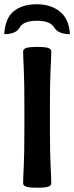

<svg xmlns="http://www.w3.org/2000/svg" viewBox="-40 -875 349 903"><path d="M201.2 -12.7Q201.2 -2.9 188.2 2.4Q175.3 7.8 134.8 7.8Q95.2 7.8 82 2.4Q68.8 -2.9 68.8 -12.7Q68.8 -33.2 71.8 -94.7Q74.7 -156.2 74.7 -267.6V-378.9Q74.7 -490.2 71.8 -551.8Q68.8 -613.3 68.8 -633.8Q68.8 -643.6 82 -648.9Q95.2 -654.3 134.8 -654.3Q175.3 -654.3 188.2 -648.9Q201.2 -643.6 201.2 -633.8Q201.2 -613.3 198 -551.8Q194.8 -490.2 194.8 -378.9V-267.6Q194.8 -156.2 198 -94.7Q201.2 -33.2 201.2 -12.7ZM132.3 -855Q198.2 -855 241.2 -821Q284.2 -787.1 289.1 -714.4Q233.4 -714.4 214.8 -745.8Q196.3 -777.3 134.3 -777.3Q69.8 -777.3 52.7 -745.8Q35.6 -714.4 -20 -714.4Q-15.6 -789.6 24.7 -822.3Q64.9 -855 132.3 -855Z"/></svg>

Font: Bainsley
Style: Bold
Weight: 700
Designer: Paul James MIller
Foundry: High-Logic / Made with FontCreator
Version: Version 1.411;March 28, 2021;FontCreator 13.0.0.2683 64-bit